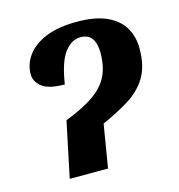

<svg xmlns="http://www.w3.org/2000/svg" viewBox="-87 -625 654 702"><g transform="rotate(-15 239.5 -274.0)"><path d="M136 -210Q206 -237 246 -265.5Q286 -294 303 -330Q320 -366 320 -416Q320 -451 306.5 -470.5Q293 -490 263 -490Q230 -490 203.5 -456Q177 -422 164 -338Q104 -338 78.5 -358Q53 -378 53 -406Q53 -444 76.5 -476.5Q100 -509 147 -528.5Q194 -548 266 -548Q336 -548 379.5 -527.5Q423 -507 442.5 -472.5Q462 -438 462 -395Q462 -327 436 -285Q410 -243 365 -215.5Q320 -188 264 -163L237 0H92Z"/></g></svg>

Font: Noto Serif Condensed
Style: Bold Italic
Weight: 700
Width: 3
Italic angle: -12°
Designer: Monotype Design Team
Foundry: Monotype Imaging Inc.
Version: Version 2.014